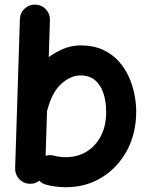

<svg xmlns="http://www.w3.org/2000/svg" viewBox="-20 -749 627 827"><path d="M132.3 -729.2Q105.8 -730 86.1 -711.7Q66.4 -693.5 65.7 -666.5L45.2 -23.9Q44.4 2.6 62.9 22.3Q81.4 42 107.9 42.7Q134.9 43.5 154.4 25Q173.8 6.5 174.6 -20L195.1 -662.6Q195.8 -689.6 177.6 -709Q159.3 -728.5 132.3 -729.2ZM107.8 -228.6Q133.5 -223.1 156.1 -237.9Q178.7 -252.7 184.9 -278.4Q205.2 -353.9 245.3 -389Q285.4 -424.1 326 -424.1Q365.6 -424.1 390 -403.1Q414.3 -382.1 425.8 -346.3Q437.3 -310.5 437.3 -265.9Q437.3 -207.6 414.9 -164Q392.6 -120.4 353.4 -96.2Q314.2 -72 263.7 -72Q236.8 -72 211.5 -78.6Q186.2 -85.4 162.5 -72Q138.8 -58.5 132 -32.7Q125.2 -7.3 139 16.1Q152.8 39.6 178.2 46.4Q219.8 57.4 263.7 57.4Q349.9 57.4 418.3 15.4Q486.8 -26.5 526.7 -100.3Q566.7 -174.2 566.7 -269.9Q566.7 -302 559.6 -340Q552.6 -377.9 536.1 -415.6Q519.5 -453.2 492 -484.4Q464.5 -515.5 423.4 -534.5Q382.3 -553.5 326 -553.5Q285 -553.5 243.4 -534.6Q201.8 -515.7 164.6 -482.1Q127.4 -448.4 99.4 -403.2Q71.4 -358 58 -305.8Q51.8 -280 66.9 -257.1Q82 -234.1 107.8 -228.6Z"/></svg>

Font: Mikhak VF
Style: Regular
Weight: 100
Designer: Amin Abedi
Version: Version 3.001